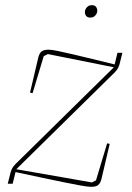

<svg xmlns="http://www.w3.org/2000/svg" viewBox="-20 -710 509 742"><path d="M332 12Q320 12 292 7Q264 2 225 -6Q186 -14 138.5 -24Q91 -34 40 -45L29 0H10L21 -44Q25 -58 32.5 -67.5Q40 -77 49 -85L420 -450L165 -501L149 -493L106 -350L96 -352L128 -488Q132 -504 140.5 -511Q149 -518 168 -518Q179 -518 203.5 -513Q228 -508 262 -500Q296 -492 337 -482Q378 -472 423 -461L434 -506H453L442 -462Q438 -448 430.5 -438.5Q423 -429 414 -421L43 -56L335 -5L351 -13L394 -156L404 -154L372 -18Q368 -2 359.5 5Q351 12 332 12ZM329 -642Q318 -642 313 -648.5Q308 -655 308 -663Q308 -671 312 -677Q315 -682 320.5 -686Q326 -690 335 -690Q346 -690 351 -683.5Q356 -677 356 -669Q356 -661 352 -655Q349 -650 343.5 -646Q338 -642 329 -642Z"/></svg>

Font: IBM Plex Serif Thin
Style: Italic
Weight: 100
Italic angle: -14°
Designer: Mike Abbink, Paul van der Laan, Pieter van Rosmalen
Foundry: Bold Monday
Version: Version 3.001